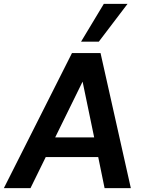

<svg xmlns="http://www.w3.org/2000/svg" viewBox="-47 -975 741 995"><path d="M-27 0 326 -700H474L631 0H495L462 -161H190L111 0ZM239 -263H441L381 -552ZM373 -759 491 -955H614L465 -759Z"/></svg>

Font: Host Grotesk
Style: Bold Italic
Weight: 700
Italic angle: -8°
Designer: Doğukan Karapınar
Foundry: Element Type
Version: Version 1.003; ttfautohint (v1.8.4.7-5d5b)